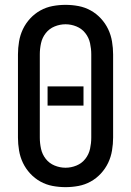

<svg xmlns="http://www.w3.org/2000/svg" viewBox="-20 -763 540 791"><path d="M250 8Q223 8 196.5 3Q170 -2 146.5 -15Q123 -28 104.5 -48Q86 -68 74.5 -92Q63 -116 58.5 -143Q54 -170 54 -196V-539Q54 -565 58.5 -592Q63 -619 74.5 -643Q86 -667 104.5 -687Q123 -707 146.5 -720Q170 -733 196.5 -738Q223 -743 250 -743Q277 -743 303.5 -738Q330 -733 353.5 -720Q377 -707 395.5 -687Q414 -667 425.5 -643Q437 -619 441.5 -592Q446 -565 446 -539V-196Q446 -170 441.5 -143Q437 -116 425.5 -92Q414 -68 395.5 -48Q377 -28 353.5 -15Q330 -2 303.5 3Q277 8 250 8ZM250 -72Q273 -72 295 -81Q317 -90 331.5 -108.5Q346 -127 351 -150Q356 -173 356 -196V-539Q356 -562 351 -585Q346 -608 331.5 -626.5Q317 -645 295 -654Q273 -663 250 -663Q227 -663 205 -654Q183 -645 168.5 -626.5Q154 -608 149 -585Q144 -562 144 -539V-196Q144 -173 149 -150Q154 -127 168.5 -108.5Q183 -90 205 -81Q227 -72 250 -72ZM176 -328V-407H324V-328Z"/></svg>

Font: Iosevka Term Medium
Style: Regular
Weight: 500
Monospace: yes
Designer: Belleve Invis
Foundry: Belleve Invis
Version: Version 26.3.1